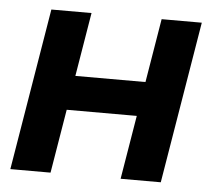

<svg xmlns="http://www.w3.org/2000/svg" viewBox="-43 -562 673 609"><g transform="rotate(5 293.5 -258.0)"><path d="M224.6 -515.6 190.9 -312.5H414.1L447.8 -515.6H575.7L490.2 0H362.3L396 -203.1H172.9L139.2 0H11.2L96.7 -515.6Z"/></g></svg>

Font: Inter Display Semi Bold
Style: Italic
Weight: 600
Italic angle: -9.39999°
Designer: Rasmus Andersson
Foundry: rsms
Version: Version 4.000;git-4fc901f